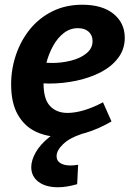

<svg xmlns="http://www.w3.org/2000/svg" viewBox="-20 -566 555 811"><path d="M234 12Q176 12 129 -11Q82 -34 54.5 -83Q27 -132 27 -210Q27 -274 47.5 -334.5Q68 -395 106.5 -442.5Q145 -490 201 -518Q257 -546 328 -546Q412 -546 459.5 -507.5Q507 -469 507 -406Q507 -359 480 -322.5Q453 -286 407.5 -262Q362 -238 304.5 -225.5Q247 -213 185 -213Q174 -213 164 -214V-213Q164 -147 191.5 -118Q219 -89 265 -89Q297 -89 335.5 -100.5Q374 -112 415 -134L451 -53Q396 -21 340.5 -4.5Q285 12 234 12ZM309 -447Q276 -447 249.5 -426.5Q223 -406 204.5 -372.5Q186 -339 176 -301Q187 -300 200 -300Q241 -300 280.5 -310Q320 -320 345.5 -341Q371 -362 371 -392Q371 -417 354.5 -432Q338 -447 309 -447ZM225 225Q173 225 142.5 202Q112 179 112 140Q112 111 131 77.5Q150 44 188 13.5Q226 -17 284 -37L325 0Q275 16 247 42.5Q219 69 219 94Q219 113 235 123Q251 133 278 133Q292 133 310 130L306 212Q261 225 225 225Z"/></svg>

Font: Bitter
Style: Bold Italic
Weight: 700
Italic angle: -9°
Designer: Sol Matas, and Bitter project Authors
Foundry: Sol Matas
Version: Version 2.001